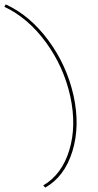

<svg xmlns="http://www.w3.org/2000/svg" viewBox="-46 -731 448 874"><path d="M160 123 151 113Q236 63 269.5 -47.5Q303 -158 274 -292Q244 -428 162.5 -539Q81 -650 -26 -700L-20 -711Q90 -661 174 -547.5Q258 -434 289 -295Q319 -157 283.5 -42Q248 73 160 123Z"/></svg>

Font: EauTestText Thin
Style: Italic
Weight: 250
Italic angle: -12°
Designer: Christian Thalmann (Catharsis Fonts)
Version: Version 0.001;PS 000.001;hotconv 1.0.88;makeotf.lib2.5.64775